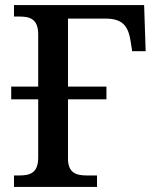

<svg xmlns="http://www.w3.org/2000/svg" viewBox="-20 -734 609 754"><path d="M35 0H361V-45H320C281 -45 247 -54 247 -111V-344H398V-394H247V-661H394C465 -661 484 -628 493 -572L499 -533H552L546 -714H35V-669H56C97 -669 130 -660 130 -599V-394H24V-344H130V-115C130 -54 97 -45 56 -45H35Z"/></svg>

Font: Noto Serif Medium
Style: Regular
Weight: 500
Designer: Monotype Design Team
Foundry: Monotype Imaging Inc.
Version: Version 2.013